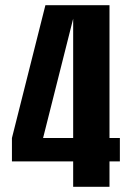

<svg xmlns="http://www.w3.org/2000/svg" viewBox="-20 -720 508 740"><path d="M26 -188V-98H262V0H402V-98H442V-188H402V-700H155ZM146 -188 262 -648V-188Z"/></svg>

Font: Tanklager Original
Style: Regular
Weight: 400
Designer: Ariel Martín Pérez
Foundry: Tunera Type Foundry
Version: Version 1.000;Glyphs 3.3 (3310)